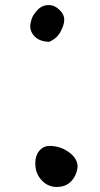

<svg xmlns="http://www.w3.org/2000/svg" viewBox="-20 -710 398 762"><path d="M235 -632Q235 -612 220.5 -584.5Q206 -557 175 -544Q139 -545 119.5 -563.5Q100 -582 100 -607Q100 -616 105 -633Q110 -650 128.5 -670Q147 -690 174 -690Q196 -690 215.5 -671.5Q235 -653 235 -632ZM120 -62Q120 -92 135.5 -111Q151 -130 176 -131Q219 -131 253.5 -106Q288 -81 288 -48Q284 -13 262.5 9.5Q241 32 205 32Q170 32 145 5Q120 -22 120 -62Z"/></svg>

Font: Because We Learn
Style: Regular
Weight: 400
Designer: Liz Wetzel, Aaron Williamson, Russ McMullin
Foundry: Red Hat
Version: Version 1.000